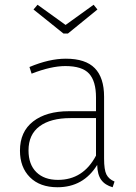

<svg xmlns="http://www.w3.org/2000/svg" viewBox="-20 -778 571 808"><path d="M266 -637H247L121 -738L138 -758L256 -673L374 -758L390 -738ZM418 -111Q418 -63 428 -43.5Q438 -24 462 -14L454 10Q422 1 406 -21Q390 -43 389 -84Q331 10 222 10Q148 10 106 -32Q64 -74 64 -144Q64 -224 119.5 -267Q175 -310 270 -310H384V-368Q384 -436 355 -468Q326 -500 255 -500Q195 -500 113 -468L104 -496Q187 -531 257 -531Q340 -531 379 -491Q418 -451 418 -371ZM224 -21Q330 -21 384 -123V-281H277Q193 -281 146.5 -246.5Q100 -212 100 -145Q100 -86 133 -53.5Q166 -21 224 -21Z"/></svg>

Font: Fira Sans UltraLight
Style: Regular
Weight: 200
Designer: Carrois Corporate & Edenspiekermann AG
Foundry: Carrois Corporate GbR & Edenspiekermann AG
Version: Version 4.106;PS 004.106;hotconv 1.0.70;makeotf.lib2.5.58329